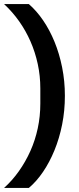

<svg xmlns="http://www.w3.org/2000/svg" viewBox="-30 -780 387 938"><path d="M287 -312Q287 -239 273.5 -171.5Q260 -104 236 -45.5Q212 13 180 60Q148 107 111 138H-10Q30 102 62.5 56Q95 10 118.5 -42.5Q142 -95 154.5 -153.5Q167 -212 167 -274V-348Q167 -409 154.5 -467Q142 -525 119 -577.5Q96 -630 63.5 -676Q31 -722 -10 -760H111Q149 -727 181 -680Q213 -633 236.5 -575.5Q260 -518 273.5 -451Q287 -384 287 -312Z"/></svg>

Font: IBM Plex Sans Hebrew SmBld
Style: Regular
Weight: 600
Designer: Mike Abbink, Paul van der Laan, Pieter van Rosmalen, Yanek Iontef
Foundry: Bold Monday
Version: Version 1.3